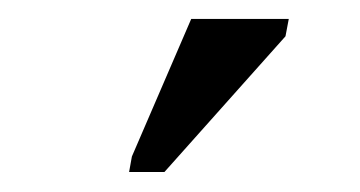

<svg xmlns="http://www.w3.org/2000/svg" viewBox="-20 -773 373 199"><path d="M113.8 -594.7 116.7 -610.8 178.2 -753.4H279.3L275.9 -735.4L150.4 -594.7Z"/></svg>

Font: Liberation Sans
Style: Italic
Weight: 400
Italic angle: -12°
Designer: Steve Matteson
Foundry: Ascender Corporation
Version: Version 2.1.5